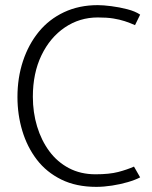

<svg xmlns="http://www.w3.org/2000/svg" viewBox="-20 -714 593 748"><path d="M526 -657Q507 -670 476 -678Q445 -686 413.5 -690Q382 -694 361 -694Q288 -694 229.5 -666.5Q171 -639 131 -590Q91 -541 69.5 -476Q48 -411 48 -336Q48 -267 67 -204Q86 -141 123.5 -92Q161 -43 219 -14.5Q277 14 355 14Q384 14 416.5 9Q449 4 478 -4.5Q507 -13 526 -23L502 -65Q475 -53 440.5 -44Q406 -35 352 -35Q294 -35 248.5 -59Q203 -83 172 -125Q141 -167 124.5 -221.5Q108 -276 108 -337Q108 -429 141.5 -498.5Q175 -568 232.5 -607Q290 -646 361 -646Q397 -646 421.5 -642Q446 -638 466 -631.5Q486 -625 506 -616Z"/></svg>

Font: Catamaran Thin ExtraLight
Style: Regular
Weight: 250
Version: Version 2.000